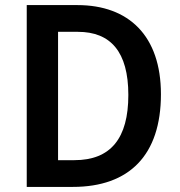

<svg xmlns="http://www.w3.org/2000/svg" viewBox="-20 -734 707 754"><path d="M612 -364C612 -593 486 -714 284 -714H85V0H266C488 0 612 -125 612 -364ZM484 -361C484 -191 415 -105 272 -105H208V-609H286C414 -609 484 -531 484 -361Z"/></svg>

Font: Noto Sans Kannada SemiCondensed SemiBold
Style: Regular
Weight: 600
Width: 4
Designer: Jelle Bosma - Monotype Design Team
Foundry: Monotype Imaging Inc.
Version: Version 2.005